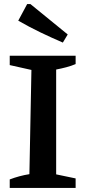

<svg xmlns="http://www.w3.org/2000/svg" viewBox="-20 -927 425 947"><path d="M28 0V-42Q75 -60 125 -68L135 -582L28 -606V-652H353V-611Q332 -602 307.5 -595.5Q283 -589 257 -584V-67L353 -47V0ZM290 -717Q234 -741 179 -767.5Q124 -794 70 -825L114 -907H130L314 -757Z"/></svg>

Font: Piazzolla SemiBold
Style: Regular
Weight: 600
Designer: Juan Pablo del Peral
Foundry: Huerta Tipografica
Version: Version 1.330